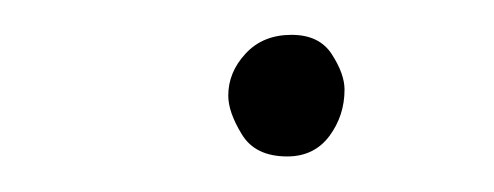

<svg xmlns="http://www.w3.org/2000/svg" viewBox="-20 -420 278 108"><path d="M108.4 -366.2Q108.4 -379.4 118.2 -389.9Q127.9 -400.4 144 -400.4Q159.7 -400.4 166.7 -389.4Q173.8 -378.4 173.8 -369.6Q173.8 -355 165.3 -343.5Q156.7 -332 141.6 -332Q123.5 -332 116 -344.5Q108.4 -356.9 108.4 -366.2Z"/></svg>

Font: Mikhak-FD ExtraLight
Style: Regular
Weight: 200
Designer: Amin Abedi
Version: Version 3.2